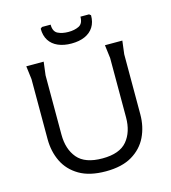

<svg xmlns="http://www.w3.org/2000/svg" viewBox="-130 -1003 999 1120"><g transform="rotate(-15 370.0 -443.0)"><path d="M371 12Q273 12 211 -24.5Q149 -61 119.5 -122Q90 -183 90 -258V-620L80 -700H185L175 -620V-262Q175 -174 220.5 -120Q266 -66 371 -66Q475 -66 520 -120Q565 -174 565 -262V-620L555 -700H660L650 -620V-258Q650 -183 620.5 -122Q591 -61 529.5 -24.5Q468 12 371 12ZM370 -760Q324 -760 289.5 -775Q255 -790 236.5 -819Q218 -848 218 -890L228 -898H280Q280 -856 306.5 -843Q333 -830 370 -830Q407 -830 433.5 -843Q460 -856 460 -898H512L522 -890Q522 -848 503.5 -819Q485 -790 451 -775Q417 -760 370 -760Z"/></g></svg>

Font: AR One Sans
Style: Regular
Weight: 400
Designer: Niteesh Yadav
Foundry: Niteesh Yadav
Version: Version 1.001;gftools[0.9.33]